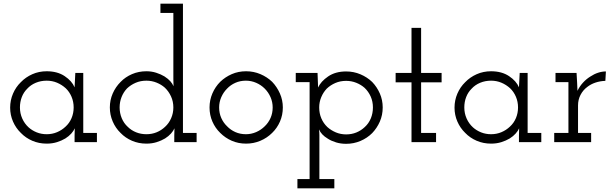

<svg xmlns="http://www.w3.org/2000/svg" viewBox="-20 -770 3337 1040"><path d="M505 0V-50H431V-375H388Q387 -355 386 -335.5Q385 -316 384 -297Q370 -331 330.5 -357.5Q291 -384 233 -384Q191 -384 155 -368Q119 -352 93 -325Q66 -299 50.5 -263Q35 -227 35 -187Q35 -147 50.5 -111.5Q66 -76 93 -50Q119 -23 155 -7.5Q191 8 233 8Q263 8 288.5 0Q314 -8 334 -20Q353 -32 366 -46.5Q379 -61 385 -75Q385 -64 384.5 -55Q384 -46 384 -35V0ZM233 -333Q263 -333 289 -322Q315 -311 336 -292Q356 -273 367.5 -246Q379 -219 379 -188Q379 -157 367.5 -130Q356 -103 335 -84Q315 -65 289 -54Q263 -43 233 -43Q204 -43 179 -53Q154 -63 135 -80Q113 -100 100.5 -128Q88 -156 88 -188Q88 -218 98 -244Q108 -270 127 -289Q146 -310 173.5 -321.5Q201 -333 233 -333Z M1045 0V-50H971V-750H849V-700H919V-378Q919 -357 919 -341Q919 -325 920 -303Q914 -317 902.5 -330Q891 -343 871 -356Q851 -368 826 -376Q801 -384 773 -384Q731 -384 695 -368.5Q659 -353 633 -326Q606 -299 590.5 -263.5Q575 -228 575 -188Q575 -148 590.5 -112Q606 -76 633 -50Q659 -23 695 -7.5Q731 8 773 8Q803 8 828.5 0Q854 -8 874 -20Q893 -32 906 -46.5Q919 -61 925 -75Q925 -64 924.5 -55Q924 -46 924 -35V0ZM773 -333Q802 -333 828 -322.5Q854 -312 873 -295Q894 -275 906.5 -247.5Q919 -220 919 -188Q919 -157 907 -129.5Q895 -102 874 -83Q854 -64 828.5 -53.5Q803 -43 773 -43Q743 -43 717 -53.5Q691 -64 672 -83Q651 -102 639.5 -129.5Q628 -157 628 -188Q628 -218 638.5 -244.5Q649 -271 668 -291Q688 -310 714.5 -321.5Q741 -333 773 -333Z M1454 -50Q1481 -76 1496.5 -111.5Q1512 -147 1512 -188Q1512 -228 1496 -264Q1480 -300 1454 -327Q1427 -353 1390.5 -368.5Q1354 -384 1313 -384Q1271 -384 1235.5 -368.5Q1200 -353 1173 -327Q1146 -300 1130.5 -264Q1115 -228 1115 -188Q1115 -147 1130.5 -111.5Q1146 -76 1173 -50Q1200 -23 1235.5 -7.5Q1271 8 1313 8Q1354 8 1390.5 -7.5Q1427 -23 1454 -50ZM1210 -86Q1190 -105 1178.5 -131Q1167 -157 1167 -188Q1167 -217 1178.5 -243.5Q1190 -270 1210 -290Q1229 -310 1255 -321.5Q1281 -333 1312 -333Q1341 -333 1367.5 -321.5Q1394 -310 1414 -290Q1434 -270 1445.5 -243.5Q1457 -217 1457 -188Q1457 -157 1445.5 -131Q1434 -105 1414 -86Q1394 -66 1367.5 -54.5Q1341 -43 1312 -43Q1281 -43 1255 -54.5Q1229 -66 1210 -86Z M1591 250H1791V200H1710V-38Q1710 -45 1709.5 -53Q1709 -61 1708 -69Q1714 -55 1725.5 -42.5Q1737 -30 1757 -18Q1776 -6 1801 1.5Q1826 9 1855 9Q1896 9 1932.5 -6.5Q1969 -22 1996 -49Q2022 -76 2037.5 -111.5Q2053 -147 2053 -188Q2053 -228 2037.5 -263.5Q2022 -299 1996 -326Q1969 -352 1932.5 -367.5Q1896 -383 1855 -383Q1797 -383 1757.5 -356Q1718 -329 1703 -296Q1703 -315 1701.5 -335Q1700 -355 1700 -375H1582V-325H1657V200H1591ZM1855 -332Q1884 -332 1910 -321.5Q1936 -311 1955 -294Q1976 -274 1988 -247Q2000 -220 2000 -188Q2000 -156 1988.5 -128.5Q1977 -101 1956 -82Q1936 -63 1910.5 -52.5Q1885 -42 1855 -42Q1825 -42 1799 -53Q1773 -64 1753 -82Q1732 -102 1720.5 -129Q1709 -156 1709 -188Q1709 -217 1720 -243.5Q1731 -270 1750 -290Q1770 -309 1796.5 -320.5Q1823 -332 1855 -332Z M2342 0V-50H2261V-324H2372V-375H2261V-619H2209V-375H2123V-324H2209V0Z M2912 0V-50H2838V-375H2795Q2794 -355 2793 -335.5Q2792 -316 2791 -297Q2777 -331 2737.5 -357.5Q2698 -384 2640 -384Q2598 -384 2562 -368Q2526 -352 2500 -325Q2473 -299 2457.5 -263Q2442 -227 2442 -187Q2442 -147 2457.5 -111.5Q2473 -76 2500 -50Q2526 -23 2562 -7.5Q2598 8 2640 8Q2670 8 2695.5 0Q2721 -8 2741 -20Q2760 -32 2773 -46.5Q2786 -61 2792 -75Q2792 -64 2791.5 -55Q2791 -46 2791 -35V0ZM2640 -333Q2670 -333 2696 -322Q2722 -311 2743 -292Q2763 -273 2774.5 -246Q2786 -219 2786 -188Q2786 -157 2774.5 -130Q2763 -103 2742 -84Q2722 -65 2696 -54Q2670 -43 2640 -43Q2611 -43 2586 -53Q2561 -63 2542 -80Q2520 -100 2507.5 -128Q2495 -156 2495 -188Q2495 -218 2505 -244Q2515 -270 2534 -289Q2553 -310 2580.5 -321.5Q2608 -333 2640 -333Z M3182 0V-50H3111V-199Q3111 -230 3124.5 -256Q3138 -282 3161 -299Q3180 -314 3205 -322.5Q3230 -331 3259 -332L3262 -383Q3241 -383 3219.5 -376Q3198 -369 3177 -355Q3156 -342 3138 -322.5Q3120 -303 3108 -278Q3107 -297 3107 -300Q3107 -303 3106 -323L3103 -375H2989V-325H3059V-50H2982V0Z"/></svg>

Font: Josefin Slab Thin Medium
Style: Regular
Weight: 500
Version: Version 2.000